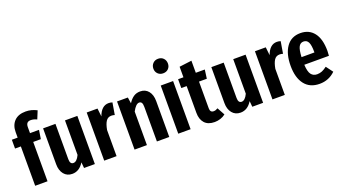

<svg xmlns="http://www.w3.org/2000/svg" viewBox="-62 -1385 3538 1986"><g transform="rotate(-20 1707.0 -392.0)"><path d="M205 -595V-530H304L289 -433H205V0H69V-433H5V-530H69V-591Q69 -666 112.5 -711Q156 -756 238 -756Q301 -756 360 -725L324 -637Q289 -654 257 -654Q230 -654 217.5 -639.5Q205 -625 205 -595Z M726 0H607L601 -64Q552 16 474 16Q416 16 382.5 -25.5Q349 -67 349 -134V-530H485V-141Q485 -86 522 -86Q560 -86 590 -150V-530H726Z M1115 -537 1093 -406Q1075 -412 1056 -412Q1018 -412 997 -380.5Q976 -349 965 -287V0H829V-530H948L958 -440Q995 -544 1074 -544Q1097 -544 1115 -537Z M1545 -395V0H1409V-380Q1409 -413 1400 -427Q1391 -441 1373 -441Q1337 -441 1299 -369V0H1163V-530H1282L1292 -463Q1318 -504 1349 -525Q1380 -546 1422 -546Q1479 -546 1512 -505Q1545 -464 1545 -395Z M1792 -719Q1792 -685 1770 -662.5Q1748 -640 1712 -640Q1677 -640 1654.5 -662.5Q1632 -685 1632 -719Q1632 -754 1654.5 -777Q1677 -800 1712 -800Q1748 -800 1770 -777Q1792 -754 1792 -719ZM1780 0H1644V-530H1780Z M2161 -24Q2136 -4 2104.5 6Q2073 16 2041 16Q1968 16 1931 -25.5Q1894 -67 1894 -138V-433H1835V-530H1894V-646L2030 -663V-530H2129L2116 -433H2030V-139Q2030 -93 2068 -93Q2081 -93 2091 -96.5Q2101 -100 2115 -108Z M2578 0H2459L2453 -64Q2404 16 2326 16Q2268 16 2234.5 -25.5Q2201 -67 2201 -134V-530H2337V-141Q2337 -86 2374 -86Q2412 -86 2442 -150V-530H2578Z M2967 -537 2945 -406Q2927 -412 2908 -412Q2870 -412 2849 -380.5Q2828 -349 2817 -287V0H2681V-530H2800L2810 -440Q2847 -544 2926 -544Q2949 -544 2967 -537Z M3384 -224H3113Q3117 -146 3140.5 -116Q3164 -86 3206 -86Q3235 -86 3260 -96.5Q3285 -107 3314 -129L3370 -54Q3298 16 3197 16Q3090 16 3033 -57Q2976 -130 2976 -261Q2976 -392 3030 -469Q3084 -546 3185 -546Q3280 -546 3333.5 -477.5Q3387 -409 3387 -277Q3387 -266 3384 -224ZM3255 -316Q3255 -388 3239 -420.5Q3223 -453 3186 -453Q3152 -453 3134.5 -421Q3117 -389 3113 -308H3255Z"/></g></svg>

Font: Fira Sans Compressed SemiBold
Style: Regular
Weight: 600
Width: 1
Designer: bBox Type GmbH & Carrois Corporate GbR & Edenspiekermann AG
Foundry: bBox Type GmbH & Carrois Corporate GbR & Edenspiekermann AG
Version: Version 4.301